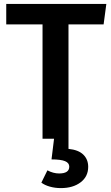

<svg xmlns="http://www.w3.org/2000/svg" viewBox="-20 -711 570 984"><path d="M432 144Q432 194 393 223.5Q354 253 292 253Q262 253 235.5 245.5Q209 238 192 225L223 162Q253 178 283 178Q335 178 335 143Q335 124 313.5 115Q292 106 244 106L257 0H198V-586H12V-691H525L511 -586H331V52Q382 57 407 81.5Q432 106 432 144Z"/></svg>

Font: Fira Sans Medium
Style: Regular
Weight: 500
Designer: bBox Type GmbH & Carrois Corporate GbR & Edenspiekermann AG
Foundry: bBox Type GmbH & Carrois Corporate GbR & Edenspiekermann AG
Version: Version 4.301